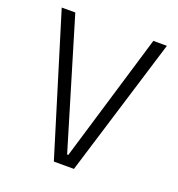

<svg xmlns="http://www.w3.org/2000/svg" viewBox="-126 -798 839 903"><g transform="rotate(20 293.0 -346.5)"><path d="M242.7 0H343.3L556.2 -693.4H488.3L295.9 -52.7H290L97.7 -693.4H29.8Z"/></g></svg>

Font: Cascadia Mono NF Light
Style: Regular
Weight: 300
Monospace: yes
Designer: Aaron Bell
Foundry: Saja Typeworks
Version: Version 2404.023